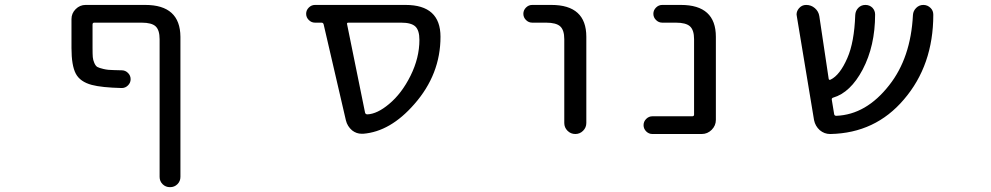

<svg xmlns="http://www.w3.org/2000/svg" viewBox="-20 -567 4040 783"><path d="M630.9 -407.2Q630.9 -444.3 614.7 -459.5Q598.6 -474.6 557.6 -474.6H364.3Q357.4 -474.6 357.4 -466.8V-372.1Q357.4 -345.7 358.4 -334Q359.4 -322.3 364.7 -310.1Q370.1 -297.9 377 -293.9Q383.8 -290 402.3 -285.6Q420.9 -281.2 443.4 -281.2Q456.1 -280.3 476.6 -280.3Q491.2 -280.3 502 -269.5Q512.7 -258.8 512.7 -244.1Q512.7 -229.5 502 -218.8Q491.2 -208 476.6 -208Q394.5 -210 354.5 -220.7Q306.6 -233.4 289.1 -266.6Q271.5 -299.8 271.5 -371.1V-489.3Q271.5 -512.7 288.6 -529.8Q305.7 -546.9 329.1 -546.9H572.3Q714.8 -546.9 715.8 -417V154.3Q715.8 171.9 703.6 184.1Q691.4 196.3 673.3 196.3Q655.3 196.3 643.1 184.1Q630.9 171.9 630.9 154.3Z M1400.4 -474.6Q1393.6 -474.6 1395.5 -467.8L1468.8 -107.4Q1470.7 -100.6 1478.5 -100.6Q1518.6 -102.5 1566.4 -142.6Q1618.2 -185.5 1654.3 -258.3Q1690.4 -331.1 1690.4 -404.3Q1690.4 -443.4 1673.8 -459Q1657.2 -474.6 1616.2 -474.6ZM1776.4 -417Q1776.4 -263.7 1669.9 -142.6Q1572.3 -30.3 1460.9 -21.5Q1458 -21.5 1455.1 -21.5Q1433.6 -21.5 1416 -35.2Q1396.5 -51.8 1390.6 -76.2L1299.8 -467.8Q1297.9 -474.6 1291 -474.6H1264.6Q1250 -474.6 1239.3 -485.4Q1228.5 -496.1 1228.5 -510.7Q1228.5 -525.4 1239.3 -536.1Q1250 -546.9 1264.6 -546.9H1633.8Q1776.4 -546.9 1776.4 -417Z M2150.4 -474.6Q2135.7 -474.6 2125 -485.4Q2114.3 -496.1 2114.3 -510.7Q2114.3 -525.4 2125 -536.1Q2135.7 -546.9 2150.4 -546.9H2228.5Q2371.1 -546.9 2371.1 -417V-65.4Q2371.1 -46.9 2357.9 -33.7Q2344.7 -20.5 2326.2 -20.5Q2307.6 -20.5 2294.4 -33.7Q2281.2 -46.9 2281.2 -65.4V-407.2Q2281.2 -444.3 2264.6 -459.5Q2248 -474.6 2207 -474.6Z M2810.5 -407.2Q2810.5 -444.3 2793.9 -459.5Q2777.3 -474.6 2736.3 -474.6H2680.7Q2666 -474.6 2655.3 -485.4Q2644.5 -496.1 2644.5 -510.7Q2644.5 -525.4 2655.3 -536.1Q2666 -546.9 2680.7 -546.9H2756.8Q2899.4 -546.9 2899.4 -417V-78.1Q2899.4 -54.7 2882.3 -37.6Q2865.2 -20.5 2841.8 -20.5H2640.6Q2626 -20.5 2615.2 -31.2Q2604.5 -42 2604.5 -56.6Q2604.5 -71.3 2615.2 -82Q2626 -92.8 2640.6 -92.8H2802.7Q2810.5 -92.8 2810.5 -99.6Z M3775.4 -534.2Q3786.1 -523.4 3786.1 -506.8Q3786.1 -300.8 3666 -161.1Q3549.8 -24.4 3367.2 -20.5Q3366.2 -20.5 3365.2 -20.5Q3341.8 -20.5 3323.2 -36.1Q3304.7 -52.7 3299.8 -77.1L3229.5 -501Q3228.5 -504.9 3228.5 -507.8Q3228.5 -521.5 3238.3 -533.2Q3250 -546.9 3267.6 -546.9Q3288.1 -546.9 3303.2 -533.7Q3318.4 -520.5 3321.3 -501L3359.4 -246.1Q3360.4 -239.3 3367.2 -242.2Q3405.3 -260.7 3435.5 -330.1Q3463.9 -394.5 3467.8 -505.9Q3468.8 -523.4 3480.5 -535.2Q3492.2 -546.9 3509.3 -546.9Q3526.4 -546.9 3538.1 -535.2Q3548.8 -523.4 3548.8 -507.8Q3548.8 -379.9 3498 -283.2Q3448.2 -189.5 3377.9 -168.9Q3371.1 -167 3372.1 -160.2L3381.8 -101.6Q3382.8 -94.7 3390.6 -94.7Q3512.7 -99.6 3606.4 -219.7Q3694.3 -331.1 3703.1 -505.9Q3704.1 -522.5 3716.3 -534.7Q3728.5 -546.9 3745.6 -546.9Q3762.7 -546.9 3775.4 -534.2Z"/></svg>

Font: Rounded Mgen+ 1m regular
Style: Regular
Weight: 400
Designer: [Source Han Sans]
Ryoko NISHIZUKA  (kana & ideographs); Paul D. Hunt (Latin, Greek & Cyrillic); Wenlong ZHANG  (bopomofo
Version: Version 1.059.20150602